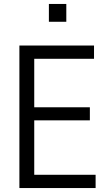

<svg xmlns="http://www.w3.org/2000/svg" viewBox="-20 -950 562 970"><path d="M78 0V-720H153V0ZM120 0V-67H463V0ZM120 -342V-408H434V-342ZM120 -653V-720H455V-653ZM227 -840V-930H315V-840Z"/></svg>

Font: Instrument Sans SemiCondensed
Style: Regular
Weight: 400
Width: 4
Designer: Rodrigo Fuenzalida
Foundry: fragTYPE
Version: Version 1.000;gftools[0.9.28]